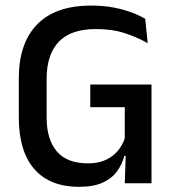

<svg xmlns="http://www.w3.org/2000/svg" viewBox="-20 -672 638 704"><path d="M270 13Q197 13 147.8 -16.8Q98.5 -46.5 73.8 -103.2Q49 -160 49 -240.5V-385Q49 -513.5 116.2 -582.5Q183.5 -651.5 314 -651.5Q359 -651.5 396 -644.5Q433 -637.5 462.2 -626.5Q491.5 -615.5 512.5 -603L521.5 -513.5Q486.5 -534 439.5 -549.8Q392.5 -565.5 332 -565.5Q240 -565.5 195.5 -518.8Q151 -472 151 -383V-241Q151 -160.5 188.5 -116.8Q226 -73 302.5 -73Q340 -73 367.2 -85.5Q394.5 -98 412 -119Q429.5 -140 437.5 -165V-314L452.5 -279H311V-362H535.5V-100L436 -100.5Q428 -70 409.2 -44Q390.5 -18 356.8 -2.5Q323 13 270 13ZM442 -132H535.5V0H437.5Z"/></svg>

Font: Anek Gurmukhi Medium
Style: Regular
Weight: 500
Designer: Sarang Kulkarni (Gurmukhi), Yesha Goshar (Latin)
Foundry: Ek Type
Version: Version 1.003